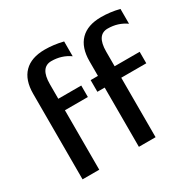

<svg xmlns="http://www.w3.org/2000/svg" viewBox="-127 -671 795 797"><g transform="rotate(-30 270.0 -272.5)"><path d="M50 0V-410Q50 -476 84 -510.5Q118 -545 183 -545Q226 -545 270 -534V-463Q232 -490 183 -490Q130 -490 130 -410V-340H240V-285H130V0ZM320 0V-284H285V-340H320V-410Q320 -476 354 -510.5Q388 -545 453 -545Q496 -545 540 -534V-463Q502 -490 453 -490Q400 -490 400 -410V-340H520V-285H400V0Z"/></g></svg>

Font: Glametrix
Style: Bold
Weight: 700
Designer: gluk
Foundry: gluk
Version: Version 0.40